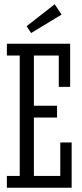

<svg xmlns="http://www.w3.org/2000/svg" viewBox="-20 -875 383 895"><path d="M307 -470V-671H12V-616H72V-55H12V0H314V-211H261V-55H138V-327H246V-382H138V-616H254V-470ZM235 -855 104 -753 125 -721 267 -807Z"/></svg>

Font: Stint Ultra Condensed
Style: Regular
Weight: 400
Width: 1
Designer: Astigmatic (AOETI)
Foundry: Astigmatic (AOETI)
Version: Version 1.000